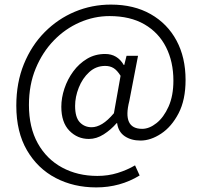

<svg xmlns="http://www.w3.org/2000/svg" viewBox="-20 -663 879 836"><path d="M399 153Q301 153 222.5 112Q144 71 97.5 -8.5Q51 -88 51 -203Q51 -303 84 -384Q117 -465 174.5 -523Q232 -581 306 -612Q380 -643 463 -643Q563 -643 636 -601.5Q709 -560 748.5 -486.5Q788 -413 788 -315Q788 -228 757.5 -169.5Q727 -111 681.5 -81Q636 -51 592 -51Q551 -51 523 -70Q495 -89 490 -127H488Q463 -98 431.5 -78Q400 -58 367 -58Q317 -58 282 -94Q247 -130 247 -198Q247 -237 260.5 -277.5Q274 -318 299 -352Q324 -386 359 -407Q394 -428 438 -428Q491 -428 519 -380H521L531 -420H581L543 -223Q512 -102 599 -102Q630 -102 661.5 -127Q693 -152 714 -199Q735 -246 735 -312Q735 -394 703 -457.5Q671 -521 609 -557Q547 -593 457 -593Q390 -593 327 -565.5Q264 -538 214.5 -487Q165 -436 135.5 -365Q106 -294 106 -206Q106 -108 144.5 -39Q183 30 250.5 66.5Q318 103 404 103Q451 103 492.5 90Q534 77 568 57L588 101Q503 153 399 153ZM379 -109Q401 -109 425 -123.5Q449 -138 476 -170L505 -333Q490 -357 474.5 -366.5Q459 -376 438 -376Q398 -376 368.5 -349Q339 -322 323 -281.5Q307 -241 307 -202Q307 -152 327.5 -130.5Q348 -109 379 -109Z"/></svg>

Font: Assistant
Style: Regular
Weight: 400
Designer: Hebrew By Ben Nathan, Latin by Paul Hunt
Version: Version 3.000